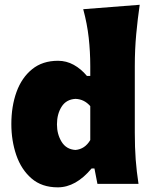

<svg xmlns="http://www.w3.org/2000/svg" viewBox="-20 -770 630 804"><path d="M222 14.5Q155 14.5 112 -22.8Q69 -60 48.2 -120.5Q27.5 -181 27.5 -250.5Q27.5 -325 49.2 -385Q71 -445 114.5 -480.2Q158 -515.5 223 -515.5Q258 -515.5 288.8 -498.5Q319.5 -481.5 344 -452H358V-493Q358 -553.5 351.5 -612Q345 -670.5 328.5 -731.5L565 -750Q556.5 -691.5 550.5 -627.5Q544.5 -563.5 544.5 -493V-214.5Q544.5 -152 548.2 -102.2Q552 -52.5 560 0H388L375.5 -64.5H363.5Q297.5 14.5 222 14.5ZM296 -142Q335.5 -145.5 358 -183.5V-325.5Q333 -354.5 296.5 -356Q257.5 -354 238 -323.2Q218.5 -292.5 218.5 -249Q218.5 -208 238 -176.2Q257.5 -144.5 296 -142Z"/></svg>

Font: Commissioner Flair ExtraBold
Style: Regular
Weight: 800
Designer: Kostas Bartsokas
Foundry: Kostas Bartsokas
Version: Version 1.000; ttfautohint (v1.8.3)